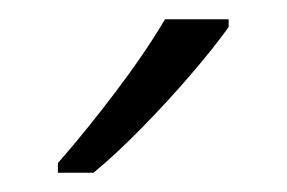

<svg xmlns="http://www.w3.org/2000/svg" viewBox="-20 -785 297 199"><path d="M217 -757Q202 -736 178 -708Q154 -680 127 -652.5Q100 -625 77 -606H40V-616Q69 -649 100 -690Q131 -731 151 -765H217Z"/></svg>

Font: Noto Sans Kannada SemiCondensed Light
Style: Regular
Weight: 300
Width: 4
Designer: Jelle Bosma - Monotype Design Team
Foundry: Monotype Imaging Inc.
Version: Version 2.005; ttfautohint (v1.8.4.7-5d5b)